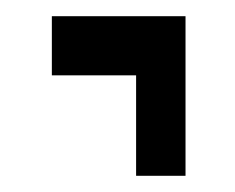

<svg xmlns="http://www.w3.org/2000/svg" viewBox="-20 -373 290 237"><path d="M148 -156V-280H44V-353H209V-156Z"/></svg>

Font: Inconsolata UltraCondensed Medium
Style: Regular
Weight: 500
Width: 1
Monospace: yes
Designer: Raph Levien, Cyreal, Brenton Simpson
Foundry: Raph Levien, Cyreal, Google
Version: Version 3.001; ttfautohint (v1.8.2.53-6de2)